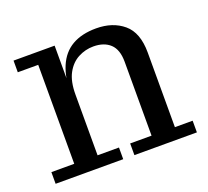

<svg xmlns="http://www.w3.org/2000/svg" viewBox="-94 -626 804 742"><g transform="rotate(-20 307.5 -255.5)"><path d="M340 0V-48H428V-352Q428 -402 403 -425.5Q378 -449 334 -449Q301 -449 271.5 -433.5Q242 -418 224 -385Q206 -352 206 -298H189Q189 -370 209 -417.5Q229 -465 269 -488Q309 -511 368 -511Q436 -511 480 -474Q524 -437 524 -355V-48H597V0ZM16 0V-48H110V-455H26V-503H195V-347L206 -349V-48H294V0Z"/></g></svg>

Font: Montagu Slab
Style: Regular
Weight: 400
Version: Version 1.000